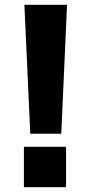

<svg xmlns="http://www.w3.org/2000/svg" viewBox="-20 -779 375 799"><path d="M81.5 -759H259L235 -222.5H106ZM79.5 -168H255V0H79.5Z"/></svg>

Font: Hepta Slab ExtraLight
Style: Bold
Weight: 700
Version: Version 1.102